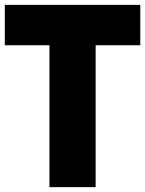

<svg xmlns="http://www.w3.org/2000/svg" viewBox="-31 -770 598 790"><path d="M546.2 -750V-583.8H362.5V0H172.5V-583.8H-11.2V-750Z"/></svg>

Font: Now Alt Black
Style: Regular
Weight: 900
Designer: Alfredo Marco Pradil
Foundry: Alfredo Marco Pradil
Version: Version 1.002;PS 001.002;hotconv 1.0.88;makeotf.lib2.5.64775